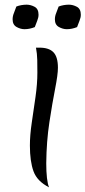

<svg xmlns="http://www.w3.org/2000/svg" viewBox="-20 -787 366 822"><path d="M178 -88Q178 -52 181 -25.5Q184 1 190 15Q139 -11 123.5 -53.5Q108 -96 108 -164Q108 -208 116 -262Q124 -316 132 -372Q140 -428 140 -476Q140 -503 139.5 -530Q139 -557 134 -583H149Q190 -583 209 -563Q228 -543 228 -497Q228 -468 216 -407Q204 -346 191.5 -264Q179 -182 178 -88ZM129 -671Q107 -662 85 -662Q68 -662 51 -671.5Q34 -681 34 -704Q34 -718 39.5 -731Q45 -744 50 -759Q60 -763 71.5 -765Q83 -767 94 -767Q111 -767 128 -758Q145 -749 145 -724Q145 -712 139.5 -698.5Q134 -685 129 -671ZM310 -671Q288 -662 266 -662Q249 -662 232 -671.5Q215 -681 215 -704Q215 -718 220.5 -731Q226 -744 231 -759Q241 -763 252.5 -765Q264 -767 275 -767Q292 -767 309 -758Q326 -749 326 -724Q326 -712 320.5 -698.5Q315 -685 310 -671Z"/></svg>

Font: Merienda Light
Style: Regular
Weight: 300
Designer: Eduardo Rodriguez Tunni
Foundry: Eduardo Rodriguez Tunni
Version: Version 2.001; ttfautohint (v1.8.4.7-5d5b)